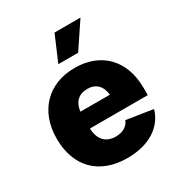

<svg xmlns="http://www.w3.org/2000/svg" viewBox="-182 -897 968 1033"><g transform="rotate(-30 302.0 -380.5)"><path d="M311 9.8C447.3 9.8 538.1 -51.3 565.9 -147.5L401.9 -172.9C389.2 -140.1 356.9 -121.6 314.5 -121.6C255.9 -121.6 216.8 -156.7 214.4 -229H573.7V-273.4C573.7 -449.7 465.8 -552.7 305.7 -552.7C138.7 -552.7 32.2 -439.9 32.2 -271C32.2 -95.2 137.7 9.8 311 9.8ZM240.2 -613.8H363.3L468.8 -771.5H307.6ZM215.3 -333C221.7 -388.2 253.4 -420.9 307.6 -420.9C361.3 -420.9 392.1 -389.2 398.4 -333Z"/></g></svg>

Font: Raveo ExtraBold
Style: Regular
Weight: 800
Designer: Jakub Foglar, Rasmus Andersson (Inter)
Foundry: Jakubfoglar.com
Version: Version 1.100;Glyphs 3.2.3 (3260)